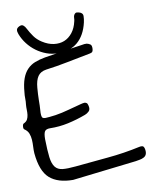

<svg xmlns="http://www.w3.org/2000/svg" viewBox="-85 -827 713 892"><g transform="rotate(-10 271.0 -381.5)"><path d="M6.8 -297.9Q19.5 -303.7 24.4 -313Q29.3 -322.3 30.8 -334Q32.2 -345.7 31.7 -357.9Q31.2 -370.1 32.2 -381.8Q34.2 -396.5 33.7 -411.1Q33.2 -425.8 35.2 -440.4Q38.1 -478.5 47.4 -503.9Q56.6 -529.3 72.3 -545.4Q87.9 -561.5 108.9 -569.8Q129.9 -578.1 157.2 -583Q202.1 -590.8 246.6 -597.2Q291 -603.5 335.9 -610.4Q348.6 -613.3 359.4 -612.3Q368.2 -610.4 375.5 -605.5Q382.8 -600.6 381.8 -584Q380.9 -570.3 374 -567.4Q367.2 -564.5 359.4 -563.5Q307.6 -553.7 256.8 -543.5Q206.1 -533.2 153.3 -526.4Q126 -522.5 113.3 -503.9Q100.6 -485.4 97.7 -450.2Q96.7 -435.5 95.7 -420.9Q94.7 -406.2 94.7 -391.6Q94.7 -365.2 93.3 -348.6Q91.8 -332 92.8 -322.3Q93.8 -312.5 97.7 -309.1Q101.6 -305.7 111.3 -305.7Q119.1 -305.7 130.4 -307.1Q141.6 -308.6 159.2 -310.5Q190.4 -315.4 221.7 -324.2Q252.9 -333 284.2 -340.8Q289.1 -341.8 293 -342.8Q296.9 -343.8 300.8 -343.8Q305.7 -343.8 310.5 -340.8Q315.4 -337.9 317.4 -328.1Q322.3 -309.6 313.5 -300.8Q304.7 -292 293.9 -288.1Q252 -272.5 209.5 -263.2Q167 -253.9 123 -254.9Q103.5 -254.9 97.7 -244.6Q91.8 -234.4 91.8 -209Q92.8 -155.3 96.7 -123.5Q100.6 -91.8 112.8 -76.2Q125 -60.5 147.9 -58.1Q170.9 -55.7 210 -59.6Q287.1 -67.4 363.8 -74.2Q440.4 -81.1 516.6 -97.7Q524.4 -99.6 531.2 -98.1Q538.1 -96.7 541 -84Q546.9 -54.7 527.3 -44.9Q517.6 -40 508.3 -38.6Q499 -37.1 489.3 -35.2Q410.2 -26.4 334 -17.1Q257.8 -7.8 187.5 0Q116.2 0 77.6 -33.7Q39.1 -67.4 31.2 -153.3Q30.3 -168 31.2 -184.6Q32.2 -201.2 31.2 -216.8Q30.3 -232.4 24.9 -246.6Q19.5 -260.7 4.9 -270.5Q0 -273.4 1 -284.7Q2 -295.9 6.8 -297.9ZM218.8 -591.8Q192.4 -591.8 167 -601.1Q141.6 -610.4 119.6 -626.5Q97.7 -642.6 81.1 -664.1Q64.5 -685.5 54.7 -710.9Q49.8 -723.6 51.3 -731.9Q52.7 -740.2 64.5 -746.1Q76.2 -752 84 -746.1Q91.8 -740.2 96.7 -729.5Q107.4 -709 120.6 -690.4Q133.8 -671.9 155.3 -658.2Q182.6 -640.6 209.5 -637.2Q236.3 -633.8 258.3 -642.6Q280.3 -651.4 296.9 -672.4Q313.5 -693.4 320.3 -724.6Q322.3 -731.4 322.3 -738.8Q322.3 -746.1 324.7 -752Q327.1 -757.8 332 -761.2Q336.9 -764.6 347.7 -761.7Q367.2 -756.8 367.2 -742.2Q367.2 -727.5 363.3 -710.9Q349.6 -652.3 313.5 -621.6Q277.3 -590.8 218.8 -591.8Z"/></g></svg>

Font: Scriphy
Style: Regular
Weight: 400
Designer: Ala M. Lockhart
Foundry: Ala M. Lockhart
Version: Version 1.0 2021